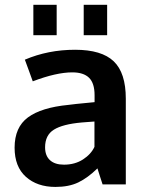

<svg xmlns="http://www.w3.org/2000/svg" viewBox="-20 -753 598 784"><path d="M116.2 -609.4V-733.4H211.4V-609.4ZM321.8 -609.4V-733.4H417.5V-609.4ZM206.5 10.3Q131.8 10.3 85.7 -31Q39.6 -72.3 39.6 -149.9Q39.6 -233.4 94.2 -273.7Q148.9 -314 259.3 -324.7Q274.4 -326.7 292 -328.6Q309.6 -330.6 331.5 -332.5Q353.5 -334.5 366.2 -335.9V-364.3Q366.2 -413.1 343.8 -435.3Q321.3 -457.5 275.4 -457.5Q210 -457.5 113.8 -420.9Q113.3 -422.4 97.7 -465.3Q82 -508.3 81.5 -509.3Q176.3 -549.8 286.6 -549.8Q395 -549.8 444.3 -502.7Q493.7 -455.6 493.7 -350.1V0H398.9Q398.4 -2 388.2 -32.7Q377.9 -63.5 377.9 -65.4Q337.9 -26.4 299.6 -8.1Q261.2 10.3 206.5 10.3ZM241.2 -80.6Q285.6 -80.6 318.6 -101.8Q351.6 -123 365.7 -153.3V-256.8Q364.3 -256.8 340.1 -254.9Q315.9 -252.9 314 -252.9Q236.3 -246.1 200.2 -223.6Q164.1 -201.2 164.1 -151.4Q164.1 -117.2 184.1 -98.9Q204.1 -80.6 241.2 -80.6Z"/></svg>

Font: Oxygen
Style: Bold
Weight: 700
Designer: vernon adams
Foundry: Vernon Adams
Version: Version 0.2.3 webfont; ttfautohint (v0.93.3-1d66) -l 8 -r 50